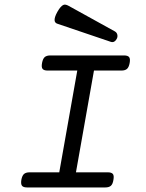

<svg xmlns="http://www.w3.org/2000/svg" viewBox="-20 -823 640 843"><path d="M319.3 -513.2H189.5Q172.9 -513.2 167 -520.5Q161.1 -527.8 164.6 -546.4Q168 -564.9 176.3 -572.3Q184.6 -579.6 201.2 -579.6H524.4Q541 -579.6 546.9 -572.3Q552.7 -564.9 549.3 -546.4Q545.9 -527.8 537.6 -520.5Q529.3 -513.2 512.7 -513.2H392.6L313.5 -66.4H453.1Q469.7 -66.4 475.6 -59.1Q481.4 -51.8 478 -33.2Q475.1 -14.6 466.8 -7.3Q458.5 0 441.9 0H99.1Q82.5 0 76.7 -7.3Q70.8 -14.6 73.7 -33.2Q77.1 -51.8 85.4 -59.1Q93.8 -66.4 110.4 -66.4H240.2ZM484.4 -685.1Q492.7 -680.2 494.9 -671.6Q497.1 -663.1 493.7 -654.8Q490.2 -646.5 483.2 -641.4Q476.1 -636.2 466.8 -639.2L231.9 -718.8Q227.1 -720.2 223.6 -723.9Q220.2 -727.5 219.7 -733.6Q219.2 -739.7 221.9 -748.8Q224.6 -757.8 231.9 -771Q239.7 -784.7 246.1 -791.7Q252.4 -798.8 258.1 -801.3Q263.7 -803.7 269.3 -802.2Q274.9 -800.8 281.2 -797.4Z"/></svg>

Font: Courier Prime
Style: Italic
Weight: 400
Monospace: yes
Designer: Alan Dague-Greene
Foundry: Quote-Unquote Apps
Version: Version 1.202